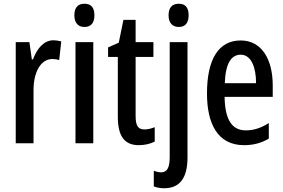

<svg xmlns="http://www.w3.org/2000/svg" viewBox="-20 -765 1513 1025"><path d="M265 -550C215 -550 178 -507 156 -448H150L137 -540H64V0H159V-280C158 -379 197 -450 260 -450C272 -450 286 -448 296 -444L307 -544C291 -548 278 -550 265 -550Z M431 -745C395 -745 377 -724 377 -683C377 -643 397 -621 431 -621C466 -621 484 -643 484 -683C484 -723 468 -745 431 -745ZM478 -540H383V0H478Z M751 -74C714 -74 704 -98 704 -148V-461H799V-540H704V-659H639L614 -537L557 -512V-461H609V-142C609 -40 643 10 721 10C753 10 782 3 806 -9V-86C786 -78 768 -74 751 -74Z M880 -683C880 -643 900 -621 935 -621C969 -621 987 -643 987 -683C987 -723 971 -745 935 -745C898 -745 880 -724 880 -683ZM858 240C938 239 981 188 981 75V-540H886V74C886 130 872 155 840 155C828 155 815 152 801 147V230C818 237 837 240 858 240Z M1265 -549C1147 -549 1085 -449 1085 -266C1085 -106 1141 10 1283 10C1331 10 1375 -1 1415 -25V-108C1372 -81 1334 -69 1292 -69C1217 -69 1181 -128 1179 -248H1436V-309C1436 -447 1378 -549 1265 -549ZM1265 -473C1321 -473 1347 -406 1347 -321H1180C1184 -426 1214 -473 1265 -473Z"/></svg>

Font: Noto Sans Sinhala UI ExtraCondensed Medium
Style: Regular
Weight: 500
Width: 2
Designer: Jelle Bosma - Monotype Design Team
Foundry: Monotype Imaging Inc.
Version: Version 2.006